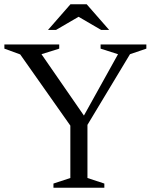

<svg xmlns="http://www.w3.org/2000/svg" viewBox="-26 -878 709 898"><path d="M68.5 -623.5 -5.5 -650.5V-670H251V-650.5L168 -624.5L366.5 -337.5L526 -624.5L444.5 -650.5V-670H658.5V-650.5L582 -624.5L383 -294V-45.5L462 -19.5V0H224V-19.5L303 -45.5V-290.5ZM447 -738 341.5 -799.5 236 -738H198.5L303.5 -858H379.5L484.5 -738Z"/></svg>

Font: Newsreader Text
Style: Regular
Weight: 400
Designer: Hugues Gentile
Foundry: Production Type
Version: Version 1.002